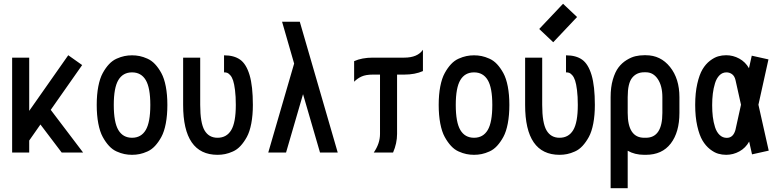

<svg xmlns="http://www.w3.org/2000/svg" viewBox="-20 -803 4092 1011"><path d="M133.8 0H43.9V-499.5H133.8V-219.2L339.4 -512.2L412.6 -460.4L247.1 -224.6L417.5 0H304.7L192.9 -147.5L133.8 -63Z M853 -347.7Q861.3 -304.7 861.3 -250.5Q861.3 -196.3 853 -152.8Q844.7 -109.4 829.6 -81.8Q814.5 -54.2 796.4 -34.7Q778.3 -15.1 756.3 -5.4Q734.4 4.4 715.1 8.3Q695.8 12.2 675.3 12.2Q654.8 12.2 635.5 8.3Q616.2 4.4 594.2 -5.4Q572.3 -15.1 554.2 -34.7Q536.1 -54.2 521 -81.8Q505.9 -109.4 497.6 -152.8Q489.3 -196.3 489.3 -250.5Q489.3 -304.7 497.6 -347.7Q505.9 -390.6 521 -418.2Q536.1 -445.8 554.2 -465.1Q572.3 -484.4 594.2 -494.1Q616.2 -503.9 635.5 -507.8Q654.8 -511.7 675.3 -511.7Q695.8 -511.7 715.1 -507.8Q734.4 -503.9 756.3 -494.1Q778.3 -484.4 796.4 -465.1Q814.5 -445.8 829.6 -418.2Q844.7 -390.6 853 -347.7ZM579.1 -250.5Q579.1 -158.7 603.3 -118.2Q627.4 -77.6 675.3 -77.6Q723.1 -77.6 747.3 -118.2Q771.5 -158.7 771.5 -250.5Q771.5 -341.3 747.3 -381.6Q723.1 -421.9 675.3 -421.9Q627.4 -421.9 603.3 -381.6Q579.1 -341.3 579.1 -250.5Z M1311.5 -250.5Q1311.5 -196.3 1303.2 -152.8Q1294.9 -109.4 1279.8 -81.8Q1264.6 -54.2 1246.6 -34.7Q1228.5 -15.1 1206.5 -5.4Q1184.6 4.4 1165.3 8.3Q1146 12.2 1125.5 12.2Q944.3 12.2 944.3 -250.5V-499.5H1034.2V-250.5Q1034.2 -155.8 1056.9 -116.7Q1079.6 -77.6 1125.5 -77.6Q1173.3 -77.6 1197.5 -117.9Q1221.7 -158.2 1221.7 -250.5Q1221.7 -295.4 1217.5 -328.4Q1213.4 -361.3 1207.5 -378.9Q1201.7 -396.5 1192.9 -406.5Q1184.1 -416.5 1177.2 -419.2Q1170.4 -421.9 1161.6 -421.9H1159.7V-511.7Q1212.4 -511.7 1244.6 -488.8Q1276.9 -465.8 1294.2 -407.7Q1311.5 -349.6 1311.5 -250.5Z M1392.6 0 1528.8 -468.3 1465.3 -688.5H1558.6L1758.3 0H1665L1575.7 -307.1L1486.3 0Z M1943.4 -499.5H2108.4Q2178.7 -499.5 2207 -541V-428.7Q2165 -410.2 2108.4 -410.2H2070.8V-97.7Q2070.8 -48.3 2049.8 0H1948.2Q1981 -47.4 1981 -97.7V-410.2H1943.4Q1906.2 -410.2 1884 -400.1Q1861.8 -390.1 1844.7 -372.6V-481Q1885.7 -499.5 1943.4 -499.5Z M2653.8 -347.7Q2662.1 -304.7 2662.1 -250.5Q2662.1 -196.3 2653.8 -152.8Q2645.5 -109.4 2630.4 -81.8Q2615.2 -54.2 2597.2 -34.7Q2579.1 -15.1 2557.1 -5.4Q2535.2 4.4 2515.9 8.3Q2496.6 12.2 2476.1 12.2Q2455.6 12.2 2436.3 8.3Q2417 4.4 2395 -5.4Q2373 -15.1 2355 -34.7Q2336.9 -54.2 2321.8 -81.8Q2306.6 -109.4 2298.3 -152.8Q2290 -196.3 2290 -250.5Q2290 -304.7 2298.3 -347.7Q2306.6 -390.6 2321.8 -418.2Q2336.9 -445.8 2355 -465.1Q2373 -484.4 2395 -494.1Q2417 -503.9 2436.3 -507.8Q2455.6 -511.7 2476.1 -511.7Q2496.6 -511.7 2515.9 -507.8Q2535.2 -503.9 2557.1 -494.1Q2579.1 -484.4 2597.2 -465.1Q2615.2 -445.8 2630.4 -418.2Q2645.5 -390.6 2653.8 -347.7ZM2379.9 -250.5Q2379.9 -158.7 2404.1 -118.2Q2428.2 -77.6 2476.1 -77.6Q2523.9 -77.6 2548.1 -118.2Q2572.3 -158.7 2572.3 -250.5Q2572.3 -341.3 2548.1 -381.6Q2523.9 -421.9 2476.1 -421.9Q2428.2 -421.9 2404.1 -381.6Q2379.9 -341.3 2379.9 -250.5Z M2893.1 -580.6 2819.3 -650.4 2944.8 -783.2 3018.6 -713.4ZM3112.3 -250.5Q3112.3 -196.3 3104 -152.8Q3095.7 -109.4 3080.6 -81.8Q3065.4 -54.2 3047.4 -34.7Q3029.3 -15.1 3007.3 -5.4Q2985.4 4.4 2966.1 8.3Q2946.8 12.2 2926.3 12.2Q2745.1 12.2 2745.1 -250.5V-499.5H2835V-250.5Q2835 -155.8 2857.7 -116.7Q2880.4 -77.6 2926.3 -77.6Q2974.1 -77.6 2998.3 -117.9Q3022.5 -158.2 3022.5 -250.5Q3022.5 -295.4 3018.3 -328.4Q3014.2 -361.3 3008.3 -378.9Q3002.4 -396.5 2993.7 -406.5Q2984.9 -416.5 2978 -419.2Q2971.2 -421.9 2962.4 -421.9H2960.4V-511.7Q3013.2 -511.7 3045.4 -488.8Q3077.6 -465.8 3095 -407.7Q3112.3 -349.6 3112.3 -250.5Z M3380.9 12.2H3372.1Q3322.3 12.2 3285.2 -9.3V188H3195.3V-291.5Q3195.3 -343.8 3207 -384Q3218.8 -424.3 3236.8 -448Q3254.9 -471.7 3279.5 -486.8Q3304.2 -502 3326.4 -507.1Q3348.6 -512.2 3372.1 -512.2H3380.9Q3458.5 -512.2 3508.1 -450.4Q3557.6 -388.7 3557.6 -291.5V-208.5Q3557.6 -106.9 3512 -47.4Q3466.3 12.2 3380.9 12.2ZM3467.8 -208.5V-291.5Q3467.8 -350.6 3443.8 -386.5Q3419.9 -422.4 3380.9 -422.4H3372.1Q3332 -422.4 3308.6 -393.3Q3285.2 -364.3 3285.2 -291.5V-208.5Q3285.2 -77.6 3372.1 -77.6H3380.9Q3467.8 -77.6 3467.8 -208.5Z M3881.8 -251.5 3853 -380.9Q3848.1 -402.3 3835 -412.1Q3821.8 -421.9 3805.2 -421.9Q3783.7 -421.9 3768.3 -406.2Q3752.9 -390.6 3744.9 -364.3Q3736.8 -337.9 3733.4 -309.6Q3730 -281.2 3730 -249.5Q3730 -216.3 3733.4 -188Q3736.8 -159.7 3745.1 -133.5Q3753.4 -107.4 3769.3 -92.3Q3785.2 -77.1 3807.1 -77.1Q3840.8 -77.1 3852.5 -118.7ZM3973.6 -251.5 4027.8 -9.8 3939.9 9.8 3924.8 -57.6Q3906.2 -23.9 3873.5 -5.9Q3840.8 12.2 3803.7 12.2Q3782.2 12.2 3761.7 6.3Q3741.2 0.5 3718.5 -17.3Q3695.8 -35.2 3679.2 -63Q3662.6 -90.8 3651.6 -139.2Q3640.6 -187.5 3640.6 -250.5Q3640.6 -313.5 3651.6 -361.8Q3662.6 -410.2 3679.2 -438Q3695.8 -465.8 3718.5 -483.2Q3741.2 -500.5 3761.5 -506.3Q3781.7 -512.2 3803.7 -512.2Q3840.3 -512.2 3872.8 -494.4Q3905.3 -476.6 3923.8 -443.8L3938.5 -509.8L4026.4 -490.2Z"/></svg>

Font: Anka/Coder Narrow
Style: Bold
Weight: 700
Width: 3
Monospace: yes
Version: Version 001.100